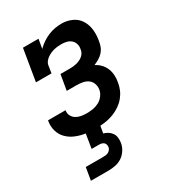

<svg xmlns="http://www.w3.org/2000/svg" viewBox="-181 -630 862 952"><g transform="rotate(-30 250.0 -154.0)"><path d="M57 220 69 148H169Q176 148 184 147Q192 146 198.5 142.5Q205 139 210 132.5Q215 126 216 119Q217 111 215 104Q213 97 207.5 92.5Q202 88 195 86.5Q188 85 180 85H139L152 4Q124 0 98 -10.5Q72 -21 52.5 -40Q33 -59 25 -86Q17 -113 22 -142L23 -146H123V-145Q120 -129 127 -115Q134 -101 147.5 -93Q161 -85 176.5 -82.5Q192 -80 208 -80Q225 -80 243 -83Q261 -86 277 -94.5Q293 -103 304.5 -118Q316 -133 319 -150Q322 -168 316 -184.5Q310 -201 296.5 -210.5Q283 -220 266 -223Q249 -226 231 -226H176L191 -314H246Q256 -314 265.5 -315Q275 -316 284.5 -318.5Q294 -321 303.5 -325.5Q313 -330 321 -337Q329 -344 333.5 -353Q338 -362 339 -372Q342 -387 337.5 -401Q333 -415 322.5 -424Q312 -433 298 -436.5Q284 -440 269 -440Q259 -440 248 -439Q237 -438 226.5 -435.5Q216 -433 206 -428.5Q196 -424 187 -418Q178 -412 170.5 -403Q163 -394 161 -384L154 -339H65L95 -520H184L175 -467Q190 -482 207 -493.5Q224 -505 243 -513Q262 -521 281.5 -524.5Q301 -528 320 -528Q351 -528 378.5 -515.5Q406 -503 421.5 -478.5Q437 -454 440.5 -423.5Q444 -393 438 -361Q436 -346 430.5 -331Q425 -316 414 -303.5Q403 -291 388.5 -282.5Q374 -274 359 -268Q377 -259 390 -245.5Q403 -232 410.5 -214.5Q418 -197 419.5 -176.5Q421 -156 417 -136Q414 -115 405.5 -95.5Q397 -76 383.5 -59.5Q370 -43 352 -30.5Q334 -18 314.5 -10Q295 -2 274.5 2Q254 6 234 7L227 47Q241 51 252.5 58.5Q264 66 271.5 77Q279 88 280.5 102.5Q282 117 280 131Q277 151 265 170Q253 189 235.5 200.5Q218 212 197.5 216Q177 220 157 220Z"/></g></svg>

Font: Iosevka Curly Slab Semibold
Style: Italic
Weight: 600
Italic angle: -9°
Monospace: yes
Designer: Belleve Invis
Foundry: Belleve Invis
Version: Version 22.1.2; ttfautohint (v1.8.4)